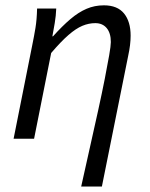

<svg xmlns="http://www.w3.org/2000/svg" viewBox="-20 -518 560 717"><path d="M283.2 178.5Q299.8 103.2 316.1 31Q332.4 -41.2 346.6 -105.9Q360.8 -170.6 371.2 -223.3Q381.6 -275.9 387.7 -311.5Q393.9 -347.1 393.9 -360.9Q393.9 -394.4 378.5 -413Q363 -431.6 335.9 -431.6Q311.4 -431.6 287.6 -421.6Q263.7 -411.6 235.7 -387.3Q207.7 -363 171.1 -320.1L107.3 0H30.8L101.3 -353.6Q107.3 -383 112.4 -413.6Q117.5 -444.3 118.5 -486.1H190Q189 -459 184.4 -431.7Q179.9 -404.3 175.6 -382.4H178Q213.1 -421.4 243.2 -446.9Q273.3 -472.4 303.3 -485.2Q333.3 -498.1 368.1 -498.1Q418.4 -498.1 443.1 -467.8Q467.8 -437.5 467.8 -384.9Q467.8 -368.2 465.6 -349.6Q463.4 -331 458.4 -308L360.5 178.5Z"/></svg>

Font: Source Sans 3
Style: Italic
Weight: 200
Italic angle: -11°
Designer: Paul D. Hunt
Foundry: Adobe
Version: Version 3.046;hotconv 1.0.118;makeotfexe 2.5.65603